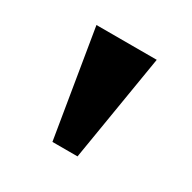

<svg xmlns="http://www.w3.org/2000/svg" viewBox="-79 -793 444 444"><g transform="rotate(30 142.5 -571.5)"><path d="M109 -429 62 -714H223L176 -429Z"/></g></svg>

Font: Noto Serif Bengali ExtraCondensed Black
Style: Regular
Weight: 900
Width: 2
Designer: Juan Bruce, Universal Thirst, Indian Type Foundry and the Monotype Design Team.
Foundry: Monotype Imaging Inc.
Version: Version 2.003; ttfautohint (v1.8.4.7-5d5b)